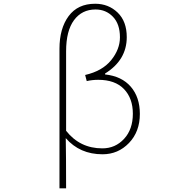

<svg xmlns="http://www.w3.org/2000/svg" viewBox="-20 -827 1040 1045"><path d="M339.8 -547.9V-115.2Q415 -19.5 537.1 -19.5Q607.4 -19.5 655.3 -71.3Q703.1 -123 703.1 -208Q703.1 -292 654.8 -342.3Q606.4 -392.6 514.6 -392.6Q482.4 -392.6 452.1 -385.7L443.4 -418.9Q537.1 -440.4 585 -499.5Q632.8 -558.6 632.8 -624Q632.8 -696.3 594.7 -735.8Q556.6 -775.4 500 -775.4Q425.8 -775.4 382.8 -717.3Q339.8 -659.2 339.8 -547.9ZM303.7 198.2V-561.5Q303.7 -671.9 353.5 -739.3Q403.3 -806.6 498 -806.6Q570.3 -806.6 620.1 -758.8Q669.9 -710.9 669.9 -625Q669.9 -500 551.8 -426.8V-421.9Q642.6 -412.1 691.9 -355Q741.2 -297.9 741.2 -207Q741.2 -110.4 682.1 -48.8Q623 12.7 538.1 12.7Q414.1 12.7 337.9 -75.2Q339.8 17.6 339.8 198.2Z"/></svg>

Font: Gen Shin Gothic Monospace ExtraLight
Style: Regular
Weight: 200
Designer: [Source Han Sans]
Ryoko NISHIZUKA  (kana & ideographs); Paul D. Hunt (Latin, Greek & Cyrillic); Wenlong ZHANG  (bopomofo
Version: Version 1.002.20150607